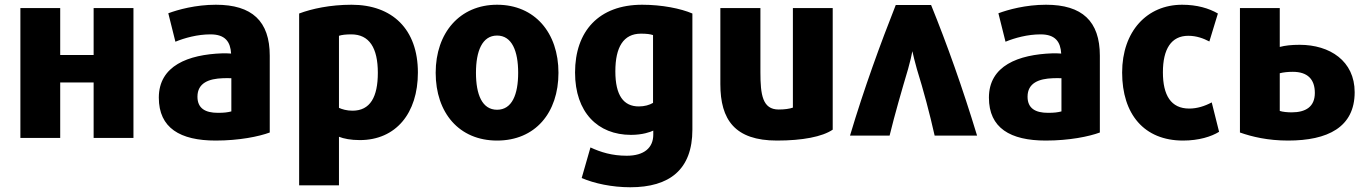

<svg xmlns="http://www.w3.org/2000/svg" viewBox="-20 -572 5770 810"><path d="M543 -538V10H375V-224H234V10H66V-538H234V-340H375V-538Z M1118 -13C1072 4 989 21 890 21C740 21 650 -32 650 -160C650 -295 774 -342 918 -347C932 -347 946 -347 955 -346C952 -395 931 -427 868 -427C813 -427 759 -412 720 -396L690 -516C730 -531 805 -552 891 -552C1043 -552 1118 -483 1118 -337ZM956 -102V-242C945 -242 932 -243 920 -242C861 -240 813 -222 813 -164C813 -115 846 -96 899 -96C927 -96 940 -98 956 -102Z M1743 -266C1743 -94 1650 19 1498 19C1460 19 1430 13 1410 5V210H1242V-515C1295 -535 1373 -552 1463 -552C1635 -552 1743 -449 1743 -266ZM1574 -265C1574 -370 1538 -427 1462 -427C1439 -427 1422 -425 1410 -421V-117C1423 -111 1443 -105 1467 -105C1542 -105 1574 -163 1574 -265Z M2336 -265C2336 -96 2238 21 2077 21C1917 21 1818 -96 1818 -265C1818 -434 1920 -552 2077 -552C2236 -552 2336 -434 2336 -265ZM2166 -265C2166 -356 2140 -422 2077 -422C2014 -422 1988 -356 1988 -265C1988 -173 2014 -109 2077 -109C2140 -109 2166 -173 2166 -265Z M2901 -25C2901 144 2804 218 2639 218C2562 218 2487 202 2434 179L2471 50C2514 70 2562 85 2624 85C2698 85 2736 51 2736 -4V-21C2724 -15 2690 -3 2642 -3C2502 -3 2406 -98 2406 -266C2406 -440 2506 -552 2689 -552C2773 -552 2852 -536 2901 -515ZM2735 -138V-424C2723 -428 2708 -430 2684 -430C2610 -430 2576 -373 2576 -271C2576 -169 2611 -123 2675 -123C2699 -123 2720 -129 2735 -138Z M3493 -25C3449 5 3365 21 3258 21C3080 21 3019 -67 3019 -217V-538H3188V-267C3188 -172 3197 -110 3265 -110C3290 -110 3311 -113 3325 -118V-538H3493Z M3566 0C3626 -201 3695 -389 3759 -551H3908C3975 -386 4041 -201 4102 0H3923C3902 -94 3876 -191 3848 -281C3841 -307 3831 -344 3829 -356C3827 -343 3819 -309 3811 -281C3784 -190 3755 -90 3733 0Z M4620 -13C4574 4 4491 21 4392 21C4242 21 4152 -32 4152 -160C4152 -295 4276 -342 4420 -347C4434 -347 4448 -347 4457 -346C4454 -395 4433 -427 4370 -427C4315 -427 4261 -412 4222 -396L4192 -516C4232 -531 4307 -552 4393 -552C4545 -552 4620 -483 4620 -337ZM4458 -102V-242C4447 -242 4434 -243 4422 -242C4363 -240 4315 -222 4315 -164C4315 -115 4348 -96 4401 -96C4429 -96 4442 -98 4458 -102Z M5123 -16C5091 4 5038 21 4971 21C4807 21 4714 -90 4714 -266C4714 -440 4819 -552 4967 -552C5030 -552 5080 -537 5118 -515C5116 -510 5084 -402 5082 -397C5057 -410 5028 -421 4993 -421C4921 -421 4886 -365 4886 -267C4886 -170 4920 -114 4997 -114C5030 -114 5062 -124 5092 -140Z M5211 -538H5379V-374C5402 -380 5428 -383 5463 -383C5590 -383 5695 -315 5695 -183C5695 -35 5581 21 5414 21C5329 21 5262 5 5211 -13ZM5527 -180C5527 -238 5496 -269 5434 -269C5414 -269 5394 -267 5379 -263V-104C5391 -100 5411 -98 5429 -98C5489 -98 5527 -122 5527 -180Z"/></svg>

Font: Repo ExtraBold
Style: Bold
Weight: 700
Designer: Stefan Peev
Foundry: Context Ltd
Version: Version 1.502